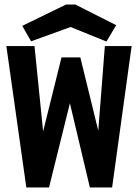

<svg xmlns="http://www.w3.org/2000/svg" viewBox="-20 -826 603 846"><path d="M117 -644 291 -707 449 -643 492 -715 312 -806H271L78 -712ZM96 0H196L288 -371L376 0H474L560 -623H442L413 -250L334 -573H251L170 -247L132 -623H8Z"/></svg>

Font: Inconsolata SemiExpanded Black
Style: Regular
Weight: 900
Width: 6
Monospace: yes
Designer: Raph Levien, Cyreal, Brenton Simpson
Foundry: Raph Levien, Cyreal, Google
Version: Version 3.100